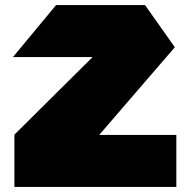

<svg xmlns="http://www.w3.org/2000/svg" viewBox="-20 -740 751 760"><path d="M32 -514V-515L202 -720H554L532 -514ZM283 -102 37 -206V-207L554 -720L672 -553ZM37 0V-206H678V0Z"/></svg>

Font: Foldit ExtraBold
Style: Regular
Weight: 800
Version: Version 1.003